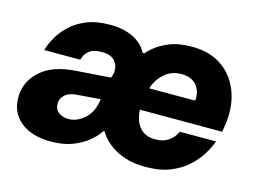

<svg xmlns="http://www.w3.org/2000/svg" viewBox="-80 -677 1101 824"><g transform="rotate(15 471.0 -265.0)"><path d="M199 10Q115 10 65.5 -29.5Q16 -69 16 -138Q16 -206 69 -255Q122 -304 224 -311L379 -322L385 -341Q390 -374 372 -396Q354 -418 313 -418Q276 -418 258.5 -404Q241 -390 236 -376Q231 -362 231 -362H71Q71 -362 77 -380Q83 -398 98.5 -424.5Q114 -451 141.5 -477.5Q169 -504 212 -522Q255 -540 316 -540Q363 -540 394 -529.5Q425 -519 444 -504.5Q463 -490 471.5 -477Q480 -464 483 -459H489Q493 -465 515.5 -485Q538 -505 578.5 -522.5Q619 -540 680 -540Q749 -540 796.5 -513.5Q844 -487 871 -443.5Q898 -400 905.5 -347.5Q913 -295 903 -242L899 -221H534Q536 -173 560 -144Q584 -115 630 -115Q665 -115 686 -129.5Q707 -144 715.5 -159Q724 -174 724 -174H885Q885 -174 877.5 -155.5Q870 -137 852.5 -109.5Q835 -82 805 -54.5Q775 -27 729.5 -8.5Q684 10 620 10Q566 10 527 -3.5Q488 -17 463.5 -35.5Q439 -54 426.5 -70.5Q414 -87 412 -92H407Q407 -92 395.5 -76.5Q384 -61 359 -41Q334 -21 294.5 -5.5Q255 10 199 10ZM549 -320H753Q758 -358 736 -386.5Q714 -415 667 -415Q623 -415 592 -387.5Q561 -360 549 -320ZM248 -103Q283 -103 315 -129.5Q347 -156 357 -204L360 -221L257 -213Q223 -211 204.5 -195Q186 -179 186 -155Q186 -128 205 -115.5Q224 -103 248 -103Z"/></g></svg>

Font: Be Vietnam Pro ExtraBold
Style: Italic
Weight: 800
Italic angle: -12°
Designer: Lam Bao, Tony Le, Vietanh Nguyen
Foundry: Yellow Type Foundry
Version: Version 1.002; ttfautohint (v1.8.3)